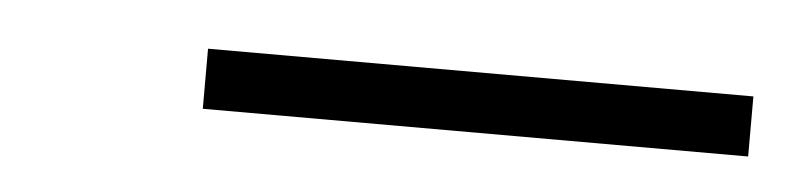

<svg xmlns="http://www.w3.org/2000/svg" viewBox="-22 -730 497 121"><g transform="rotate(5 226.0 -670.0)"><path d="M107 -651V-689H452V-651Z"/></g></svg>

Font: Iosevka Etoile Extralight
Style: Italic
Weight: 200
Italic angle: -9°
Designer: Belleve Invis
Foundry: Belleve Invis
Version: Version 22.1.2; ttfautohint (v1.8.4)